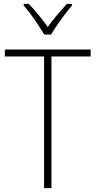

<svg xmlns="http://www.w3.org/2000/svg" viewBox="-20 -969 493 989"><path d="M245 0H207V-678H5V-714H447V-678H245ZM208 -791Q195 -813 176.5 -841Q158 -869 138 -895.5Q118 -922 102 -941V-949H128Q153 -924 179 -891.5Q205 -859 226 -830Q247 -860 272.5 -890Q298 -920 324 -949H351V-941Q334 -921 313.5 -894Q293 -867 274.5 -840Q256 -813 243 -791Z"/></svg>

Font: Noto Sans Arabic UI SmCn XLt
Style: Regular
Weight: 200
Width: 4
Designer: Monotype Design Team, Nadine Chahine and Nizar Qandah
Foundry: Monotype Imaging Inc.
Version: Version 2.010; ttfautohint (v1.8.4.7-5d5b)